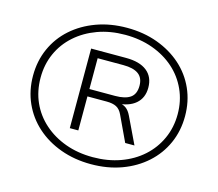

<svg xmlns="http://www.w3.org/2000/svg" viewBox="-102 -843 1115 981"><g transform="rotate(15 455.0 -352.5)"><path d="M455 8Q368 8 294 -19Q220 -46 166 -94.5Q112 -143 82.5 -209Q53 -275 53 -353Q53 -431 82.5 -497Q112 -563 166 -611Q220 -659 293.5 -686Q367 -713 455 -713Q543 -713 616.5 -686Q690 -659 744 -611Q798 -563 827.5 -497Q857 -431 857 -353Q857 -275 827.5 -209Q798 -143 744 -94.5Q690 -46 616.5 -19Q543 8 455 8ZM455 -29Q534 -29 600.5 -53Q667 -77 715.5 -120.5Q764 -164 791 -223.5Q818 -283 818 -353Q818 -423 791 -482.5Q764 -542 715.5 -585Q667 -628 600.5 -652Q534 -676 455 -676Q376 -676 310 -652Q244 -628 195 -584.5Q146 -541 119.5 -482Q93 -423 93 -353Q93 -282 119.5 -223Q146 -164 195 -120.5Q244 -77 310 -53Q376 -29 455 -29ZM304 -142V-563H489Q561 -563 599.5 -532.5Q638 -502 638 -445Q638 -391 602 -360Q566 -329 499 -326L513 -332Q535 -330 551 -318.5Q567 -307 579 -282L646 -142H597L534 -276Q522 -302 502.5 -312Q483 -322 451 -322H336L349 -334V-142ZM349 -361H485Q538 -361 565 -380Q592 -399 592 -443Q592 -485 565 -504.5Q538 -524 485 -524H349Z"/></g></svg>

Font: Nunito Sans 10pt SemiExpanded ExtraLight
Style: Regular
Weight: 250
Width: 6
Designer: Vernon Adams
Foundry: Vernon Adams
Version: Version 3.101;gftools[0.9.27]